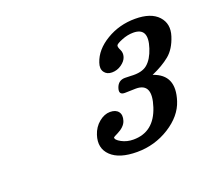

<svg xmlns="http://www.w3.org/2000/svg" viewBox="-73 -678 616 551"><g transform="rotate(-20 235.0 -402.5)"><path d="M377.9 -415Q441.9 -393.6 418 -319.8Q404.8 -278.8 359.9 -250.5Q314.9 -222.2 261 -222.2Q207 -222.2 181.9 -246.3Q156.7 -270.5 168.9 -308.1Q175.8 -329.6 192.4 -343.3Q209 -356.9 226.3 -356.9Q243.7 -356.9 251.5 -346.7Q259.3 -336.4 253.9 -319.6Q248.5 -302.7 224.6 -291Q214.8 -286.6 212.4 -284.2Q210.9 -276.9 227.1 -268.1Q243.2 -259.3 263.2 -259.3Q326.2 -259.3 348.1 -326.9Q370.1 -394.5 319.3 -394.5L285.2 -393.6Q266.1 -393.6 272.9 -413.8Q279.8 -434.1 300.3 -434.1Q309.1 -434.1 317.9 -433.6Q351.6 -431.2 368.4 -445.3Q385.3 -459.5 395 -489.3Q414.1 -547.9 366.7 -547.9Q349.1 -547.9 331.1 -540.5Q313 -533.2 311.8 -528.6Q310.5 -523.9 315.7 -513.7Q320.8 -503.4 317.1 -491.7Q313.5 -480 300.3 -470.7Q287.1 -461.4 271.2 -461.4Q255.4 -461.4 247.8 -472.4Q240.2 -483.4 246.1 -500.5Q257.8 -536.1 297.4 -559.8Q336.9 -583.5 385.3 -583.5Q433.6 -583.5 455.6 -559.6Q477.5 -535.6 466.3 -500.5Q455.1 -465.3 433.3 -447.5Q411.6 -429.7 377.9 -415Z"/></g></svg>

Font: RIT Rachana
Style: Bold Italic
Weight: 700
Designer: Hussain KH
Version: 1.4.7